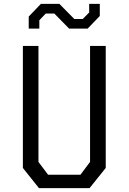

<svg xmlns="http://www.w3.org/2000/svg" viewBox="-20 -966 660 986"><path d="M180 0H440L523 -103.5V-730H442.5V-134.5L393 -68.5H227L177.5 -134.5V-730H97.5V-103.5ZM127.5 -819H182V-862L215 -896.5H259L335 -819H430L492.5 -884V-946H438V-902L405 -868.5H361.5L285 -946H190L127.5 -881Z"/></svg>

Font: Monaspace Krypton Light
Style: Regular
Weight: 300
Designer: Riley Cran & the Lettermatic Team
Foundry: Lettermatic
Version: Version 1.101 (Monaspace Krypton)